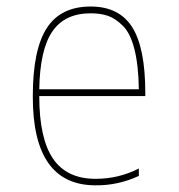

<svg xmlns="http://www.w3.org/2000/svg" viewBox="-20 -550 540 580"><path d="M253.9 -530.3Q339.8 -530.3 379.4 -467.8Q418.9 -405.3 418.9 -269.5V-259.8H98.6Q98.6 -131.8 140.1 -70.8Q181.6 -9.8 268.6 -9.8Q338.9 -9.8 399.4 -41V-18.6Q335.9 10.7 268.6 9.8Q78.1 9.8 79.1 -259.8Q79.1 -399.4 121.1 -464.8Q163.1 -530.3 253.9 -530.3ZM98.6 -280.3H399.4Q398.4 -352.5 386.2 -400.9Q374 -449.2 351.6 -471.7Q329.1 -494.1 306.6 -502Q284.2 -509.8 253.9 -509.8Q175.8 -509.8 138.2 -455.1Q100.6 -400.4 98.6 -280.3Z"/></svg>

Font: Mgen+ 1m thin
Style: Regular
Weight: 100
Designer: [Source Han Sans]
Ryoko NISHIZUKA  (kana & ideographs); Paul D. Hunt (Latin, Greek & Cyrillic); Wenlong ZHANG  (bopomofo
Version: Version 1.059.20150602